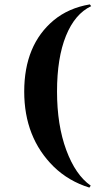

<svg xmlns="http://www.w3.org/2000/svg" viewBox="-20 -752 463 872"><path d="M392 91 386 100Q292 71 224 5Q90 -127 90 -336Q90 -548 224 -660Q292 -716 388 -732L394 -724Q320 -689 279.5 -589Q239 -489 239 -336.5Q239 -184 281 -70.5Q323 43 392 91Z"/></svg>

Font: Cinzel Decorative
Style: Bold
Weight: 700
Version: Version 1.002;PS 001.002;hotconv 1.0.56;makeotf.lib2.0.21325